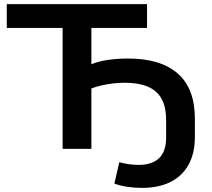

<svg xmlns="http://www.w3.org/2000/svg" viewBox="-20 -725 1031 935"><path d="M672 190Q634 190 598.5 184.5Q563 179 537 169L561 65Q583 71 607 74.5Q631 78 656 78Q720 78 754.5 45.5Q789 13 789 -55V-141Q789 -235 739.5 -278.5Q690 -322 587 -322Q558 -322 529.5 -318.5Q501 -315 474.5 -309Q448 -303 425 -294V0H285V-589H13V-705H696V-589H425V-412Q445 -421 474 -427.5Q503 -434 536.5 -437Q570 -440 604 -440Q762 -440 845.5 -367Q929 -294 929 -147V-58Q929 22 898 77.5Q867 133 809.5 161.5Q752 190 672 190Z"/></svg>

Font: Nunito Sans 10pt SemiExpanded
Style: Bold
Weight: 700
Width: 6
Designer: Vernon Adams
Foundry: Vernon Adams
Version: Version 3.101;gftools[0.9.27]